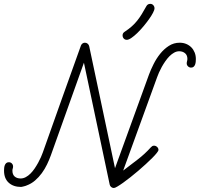

<svg xmlns="http://www.w3.org/2000/svg" viewBox="-20 -941 1015 975"><path d="M24.9 -117.2Q34.2 -117.2 40.3 -110.8Q46.4 -104.5 46.4 -95.2Q46.4 -89.8 44.7 -85Q43 -80.1 43 -74.7Q43 -54.7 54.4 -44.7Q65.9 -34.7 85 -34.7Q98.1 -34.7 110.8 -41.5Q123.5 -48.3 134.8 -59.6Q146 -70.8 155.8 -85.2Q165.5 -99.6 173.6 -114.3Q181.6 -128.9 187.7 -142.6Q193.8 -156.2 197.3 -166.5L293.9 -438.5L391.1 -710Q393.6 -716.3 398.9 -720.2Q404.3 -724.1 411.1 -724.1Q419.4 -724.1 425.5 -718.8Q431.6 -713.4 433.1 -705.6L564 -86.9L736.8 -563Q745.6 -586.9 759.8 -615.2Q773.9 -643.6 793.2 -667.7Q812.5 -691.9 837.4 -708Q862.3 -724.1 892.6 -724.1Q910.6 -724.1 925.8 -717.8Q940.9 -711.4 951.7 -700.4Q962.4 -689.5 968.5 -674.3Q974.6 -659.2 974.6 -641.1Q974.6 -634.8 973.9 -627.2Q973.1 -619.6 970.7 -613Q968.3 -606.4 963.4 -602.1Q958.5 -597.7 950.2 -597.7Q941.4 -597.7 934.8 -604Q928.2 -610.4 928.2 -619.1Q928.2 -625 929.9 -630.6Q931.6 -636.2 931.6 -642.1Q931.6 -660.6 919.7 -670.7Q907.7 -680.7 890.1 -680.7Q877 -680.7 864.5 -673.8Q852.1 -667 840.8 -655.8Q829.6 -644.5 819.6 -630.1Q809.6 -615.7 801.5 -601.1Q793.5 -586.4 787.4 -572.8Q781.2 -559.1 777.8 -548.8L605.5 -74.7Q642.1 -103 678.5 -130.6Q714.8 -158.2 746.1 -192.9Q749.5 -196.8 753.2 -199Q756.8 -201.2 762.2 -201.2Q771 -201.2 777.8 -194.8Q784.7 -188.5 784.7 -179.7Q784.7 -174.8 776.1 -164.1Q767.6 -153.3 753.2 -138.9Q738.8 -124.5 720.5 -107.7Q702.1 -90.8 682.1 -73.7Q662.1 -56.6 642.3 -41Q622.6 -25.4 605.5 -13.2Q588.4 -1 575.9 6.3Q563.5 13.7 558.1 13.7Q550.8 13.7 544.7 8.8Q538.6 3.9 537.1 -3.4L406.2 -622.6L238.3 -152.3Q230 -129.4 218.8 -106Q207.5 -82.5 192.4 -61.8Q177.2 -41 158 -24.4Q138.7 -7.8 114.7 1Q112.8 2 108.9 3.2Q105 4.4 100.8 5.4Q96.7 6.3 92.8 7.3Q88.9 8.3 86.9 8.3Q47.9 8.3 24.2 -13.2Q0.5 -34.7 0.5 -74.7Q0.5 -81.1 1.2 -88.4Q2 -95.7 4.4 -102.1Q6.8 -108.4 11.7 -112.8Q16.6 -117.2 24.9 -117.2ZM743.2 -921.4Q752.4 -921.4 758.5 -914.6Q764.6 -907.7 764.6 -898.9Q764.6 -890.6 756.8 -875.7Q749 -860.8 736.3 -843Q723.6 -825.2 708 -806.6Q692.4 -788.1 676.8 -772.9Q661.1 -757.8 647.2 -748.3Q633.3 -738.8 624 -738.8Q614.3 -738.8 608.4 -745.4Q602.5 -752 602.5 -761.7Q602.5 -772.5 611.8 -778.8Q633.8 -793.5 649.2 -807.1Q664.6 -820.8 676.8 -836.2Q689 -851.6 700 -869.4Q710.9 -887.2 723.6 -910.2Q730 -921.4 743.2 -921.4Z"/></svg>

Font: Helvetia Verbundene
Style: Regular
Weight: 400
Designer: Peter Wiegel, original typeface by Carl Albert Fahrenwaldt 1901
Foundry: Peter Wiegel
Version: Version 2.000